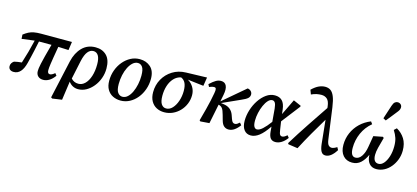

<svg xmlns="http://www.w3.org/2000/svg" viewBox="-72 -1374 4701 2162"><g transform="rotate(15 2278.5 -292.5)"><path d="M76 -369 73 -418Q103 -441 130 -455Q157 -469 191 -475.5Q225 -482 275 -482H633L619 -384L499 -389Q485 -309 477 -259.5Q469 -210 465 -182Q461 -154 459.5 -137.5Q458 -121 458 -107Q458 -66 486 -66Q509 -66 543 -95L563 -69Q531 -25 497 -5.5Q463 14 429 14Q391 14 368.5 -7.5Q346 -29 346 -67Q346 -81 348.5 -100.5Q351 -120 358.5 -155Q366 -190 380.5 -247Q395 -304 419 -391H273Q260 -328 250 -282Q240 -236 231 -199Q222 -162 213 -126Q178 14 86 14Q57 14 41 0Q25 -14 25 -39Q25 -59 35 -74Q45 -89 60 -99Q80 -104 102.5 -107.5Q125 -111 148 -113Q170 -181 189 -249.5Q208 -318 224 -388Z M784 -301 738 -84Q771 -46 823 -46Q866 -46 900 -79.5Q934 -113 953.5 -173Q973 -233 973 -311Q973 -379 952.5 -412.5Q932 -446 894 -446Q857 -446 829 -411.5Q801 -377 784 -301ZM583 191 568 181 667 -265Q691 -369 752.5 -431Q814 -493 908 -493Q988 -493 1037 -443.5Q1086 -394 1086 -293Q1086 -233 1066 -178Q1046 -123 1010.5 -79.5Q975 -36 930.5 -11Q886 14 836 14Q802 14 773.5 -1Q745 -16 725 -44L694 175Z M1331 14Q1281 14 1240 -6.5Q1199 -27 1175 -68Q1151 -109 1151 -170Q1151 -235 1172 -293Q1193 -351 1230.5 -396Q1268 -441 1317 -467Q1366 -493 1423 -493Q1499 -493 1549.5 -447.5Q1600 -402 1600 -310Q1600 -246 1579.5 -187.5Q1559 -129 1522 -83.5Q1485 -38 1436 -12Q1387 14 1331 14ZM1340 -33Q1373 -33 1400 -57.5Q1427 -82 1446.5 -123.5Q1466 -165 1476.5 -215.5Q1487 -266 1487 -317Q1487 -388 1466.5 -417Q1446 -446 1413 -446Q1381 -446 1354 -422Q1327 -398 1306.5 -357.5Q1286 -317 1275 -266Q1264 -215 1264 -162Q1264 -91 1286 -62Q1308 -33 1340 -33Z M1839 14Q1789 14 1749 -7Q1709 -28 1685.5 -70Q1662 -112 1662 -173Q1662 -257 1700.5 -326Q1739 -395 1807 -437.5Q1875 -480 1963 -482L2206 -489L2190 -388L2004 -410Q2046 -386 2070.5 -344.5Q2095 -303 2095 -253Q2095 -199 2075 -150.5Q2055 -102 2019.5 -65Q1984 -28 1938 -7Q1892 14 1839 14ZM1773 -162Q1773 -95 1794 -64Q1815 -33 1850 -33Q1890 -33 1922 -67Q1954 -101 1973 -156.5Q1992 -212 1992 -274Q1992 -330 1976 -364.5Q1960 -399 1924 -415Q1875 -405 1841 -368Q1807 -331 1790 -277.5Q1773 -224 1773 -162Z M2250 -2Q2273 -85 2288 -143.5Q2303 -202 2313 -248Q2323 -294 2331 -339Q2338 -376 2334 -391Q2330 -406 2314 -406Q2298 -406 2285.5 -402.5Q2273 -399 2255 -392L2240 -421Q2283 -461 2311.5 -477Q2340 -493 2370 -493Q2415 -493 2432.5 -456Q2450 -419 2436 -348L2420 -268L2680 -489Q2704 -486 2719.5 -470Q2735 -454 2735 -432Q2735 -407 2716 -388.5Q2697 -370 2643 -347L2432 -252L2462 -248Q2554 -236 2583 -154L2598 -111Q2608 -83 2618.5 -74.5Q2629 -66 2643 -66Q2656 -66 2669 -74Q2682 -82 2696 -95L2717 -69Q2689 -30 2657 -8Q2625 14 2590 14Q2559 14 2536.5 -5Q2514 -24 2502 -67L2485 -128Q2471 -180 2456 -200Q2441 -220 2416 -226L2411 -227L2365 0L2261 8Z M2853 -161Q2853 -112 2865.5 -91Q2878 -70 2898 -70Q2927 -70 2963.5 -103Q3000 -136 3045 -197L3032 -349Q3027 -397 3015 -415Q3003 -433 2983 -433Q2958 -433 2934.5 -407.5Q2911 -382 2892.5 -340.5Q2874 -299 2863.5 -252Q2853 -205 2853 -161ZM2849 14Q2798 14 2769.5 -24Q2741 -62 2741 -129Q2741 -192 2761 -256Q2781 -320 2816.5 -373.5Q2852 -427 2898.5 -460Q2945 -493 2998 -493Q3052 -493 3083 -461.5Q3114 -430 3122 -361L3128 -310L3217 -494L3306 -455V-444L3139 -228L3153 -135Q3159 -92 3168 -79Q3177 -66 3194 -66Q3217 -66 3250 -96L3271 -70Q3240 -28 3205.5 -7Q3171 14 3136 14Q3099 14 3079.5 -9Q3060 -32 3055 -84L3050 -143Q2995 -61 2946 -23.5Q2897 14 2849 14Z M3719 14Q3685 14 3668.5 -15.5Q3652 -45 3646 -101L3618 -375Q3560 -279 3504.5 -182.5Q3449 -86 3396 16L3286 0L3279 -12Q3359 -142 3440.5 -264.5Q3522 -387 3604 -508L3602 -527Q3595 -587 3568.5 -610.5Q3542 -634 3502 -634Q3474 -634 3445.5 -628Q3417 -622 3385 -607L3366 -658Q3410 -700 3447.5 -716.5Q3485 -733 3520 -733Q3557 -733 3583 -715Q3609 -697 3627 -653.5Q3645 -610 3656 -532L3706 -169Q3713 -120 3728.5 -104Q3744 -88 3765 -88Q3789 -88 3826 -112L3843 -81Q3784 14 3719 14Z M4030 14Q3963 14 3924 -31Q3885 -76 3885 -154Q3885 -229 3913.5 -295Q3942 -361 3994.5 -411.5Q4047 -462 4118 -490L4138 -462Q4068 -404 4031.5 -322Q3995 -240 3995 -149Q3995 -50 4052 -50Q4094 -50 4123 -93.5Q4152 -137 4163 -206L4185 -336L4292 -357L4304 -346L4271 -223Q4259 -175 4259 -139Q4259 -50 4321 -50Q4354 -50 4381.5 -81.5Q4409 -113 4426 -166.5Q4443 -220 4443 -286Q4443 -341 4430 -381Q4417 -421 4390 -463L4419 -490Q4479 -456 4513.5 -400.5Q4548 -345 4548 -264Q4548 -208 4529 -158Q4510 -108 4477.5 -69Q4445 -30 4402.5 -8Q4360 14 4312 14Q4259 14 4229 -21.5Q4199 -57 4197 -122Q4170 -60 4129.5 -23Q4089 14 4030 14ZM4243 -560Q4269 -640 4295 -719Q4306 -752 4320.5 -764Q4335 -776 4352 -776Q4375 -776 4389 -762.5Q4403 -749 4403 -729Q4403 -712 4395.5 -697.5Q4388 -683 4371 -663Q4347 -633 4323.5 -603Q4300 -573 4275 -543Z"/></g></svg>

Font: Source Serif Pro SemiBold
Style: Italic
Weight: 600
Italic angle: -12°
Designer: Frank Grießhammer
Foundry: Adobe Systems Incorporated
Version: Version 3.001;hotconv 1.0.111;makeotfexe 2.5.65597